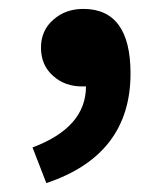

<svg xmlns="http://www.w3.org/2000/svg" viewBox="-20 -198 365 431"><path d="M53 133Q173 88 173 -4H164Q126 -4 100 -27Q72 -51 72 -91Q72 -130 100 -154Q127 -178 167 -178Q273 -178 273 -33Q273 150 84 213Z"/></svg>

Font: Noto Sans Tobesmart edit
Style: Bold
Weight: 700
Designer: Ryoko NISHIZUKA  (kana & ideographs); Paul D. Hunt (Latin, Greek & Cyrillic); Wenlong ZHANG  (bopomofo); Sandoll Communi
Foundry: Adobe Systems Incorporated
Version: Version 1.005 Oct 7, 2021